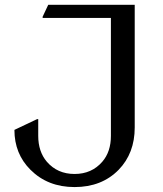

<svg xmlns="http://www.w3.org/2000/svg" viewBox="-20 -757 670 787"><path d="M39.1 -224.6 131.8 -268.6H136.7V-200.2Q136.7 -135.7 171.9 -94.2Q215.3 -43.9 285.6 -43.9Q356 -43.9 399.4 -94.2Q434.6 -134.8 434.6 -200.2V-683.6H154.8V-688.5L177.7 -737.3H532.2V-234.4Q532.2 -128.9 466.3 -61Q397 9.8 285.6 9.8Q175.8 9.8 105 -61Q39.1 -126.5 39.1 -224.6Z"/></svg>

Font: Nova Slim
Style: Book
Weight: 400
Version: Version 2.000